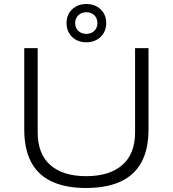

<svg xmlns="http://www.w3.org/2000/svg" viewBox="-20 -926 862 958"><path d="M409 12Q308 12 239 -20Q170 -52 135.5 -117Q101 -182 101 -280V-686H168V-266Q168 -158 231 -102.5Q294 -47 410 -47Q526 -47 590 -102.5Q654 -158 654 -266V-686H721V-280Q721 -182 686 -117Q651 -52 581.5 -20Q512 12 409 12ZM411 -715Q367 -715 339.5 -742Q312 -769 312 -811Q312 -853 340 -879.5Q368 -906 411 -906Q454 -906 482 -879.5Q510 -853 510 -811Q510 -769 482 -742Q454 -715 411 -715ZM411 -757Q435 -757 450.5 -772Q466 -787 466 -811Q466 -835 450.5 -850Q435 -865 411 -865Q387 -865 371 -850Q355 -835 355 -811Q355 -787 370.5 -772Q386 -757 411 -757Z"/></svg>

Font: Archivo SemiExpanded ExtraLight
Style: Regular
Weight: 250
Width: 6
Designer: Hector Gatti
Foundry: Omnibus-Type
Version: Version 2.001